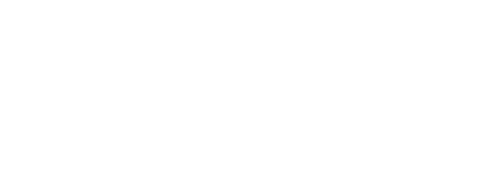

<svg xmlns="http://www.w3.org/2000/svg" viewBox="-47 -196 989 393"><g transform="rotate(-20 448.0 0.0)"><path d="M-51 0Z"/></g></svg>

Font: Poland Can Into
Style: Bold
Weight: 700
Foundry: Cannot Into Space Fonts
Version: Version 0.99